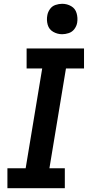

<svg xmlns="http://www.w3.org/2000/svg" viewBox="-20 -990 472 1010"><path d="M19 0H321V-105H240L327 -630H422V-735H120V-630H202L115 -105H19ZM307 -810Q324 -810 342 -816Q360 -822 371.5 -837.5Q383 -853 386 -871Q390 -896 383 -920.5Q376 -945 354.5 -957.5Q333 -970 307 -970Q290 -970 272 -964Q254 -958 243 -942.5Q232 -927 229 -910Q224 -884 231 -859.5Q238 -835 260 -822.5Q282 -810 307 -810Z"/></svg>

Font: Iosevka Sparkle Oblique
Style: Bold
Weight: 700
Italic angle: -9°
Designer: Belleve Invis
Foundry: Belleve Invis
Version: Version 4.5.0; ttfautohint (v1.8.3)